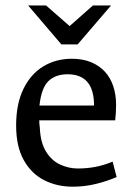

<svg xmlns="http://www.w3.org/2000/svg" viewBox="-20 -680 489 713"><path d="M250.1 13.3Q191.6 13.3 144.1 -10.8Q96.5 -34.9 68.2 -85.5Q39.9 -136.1 39.9 -214Q39.9 -293.7 66.7 -349.1Q93.5 -404.5 140.3 -433.2Q187.1 -461.8 246.8 -461.8Q287.6 -461.8 318.3 -449Q349 -436.2 369.8 -413.5Q390.5 -390.7 400.8 -359.3Q411.1 -327.8 411.1 -290.8Q411.1 -275.8 410.1 -259.3Q409.1 -242.7 407.8 -233.2H125.8Q125.6 -226.2 126.3 -219.6Q126.9 -212.9 127.9 -205.7Q130.3 -150.4 150.9 -117.1Q171.5 -83.7 203.2 -69Q234.9 -54.3 268.9 -54.3Q302.9 -54.3 334.4 -60.3Q365.8 -66.3 398.3 -79.8L413.2 -22.5Q377.2 -7 335.5 3.2Q293.9 13.3 250.1 13.3ZM126.5 -288H329.2Q329.2 -346.7 304.5 -375.5Q279.9 -404.2 231 -404.2Q186.3 -404.2 160 -378.9Q133.7 -353.7 126.5 -288ZM151 -659.7 238.6 -583.2 325.1 -659.7H392.4L268.3 -515.1H207.9L84.5 -659.7Z"/></svg>

Font: Ancizar Sans Thin
Style: Regular
Weight: 100
Designer: Cesar Puertas, Viviana Monsalve, Julian Moncada, Julian Prieto, Jose Castro, Mariel Hernandez, Felipe Aragon, Sara Alarc
Version: Version 8.100